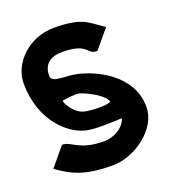

<svg xmlns="http://www.w3.org/2000/svg" viewBox="-115 -675 685 772"><g transform="rotate(-20 228.0 -289.5)"><path d="M7 -58 21 -48C69 -16 117 11 237 11C333 11 444 -71 444 -164C444 -303 301 -367 228 -383C180 -394 119 -382 119 -415C119 -463 149 -488 202 -487C306 -487 294 -445 328 -443H336L401 -521L387 -531C342 -561 321 -590 202 -590C96 -590 12 -508 12 -421C12 -261 112 -174 183 -158C222 -149 299 -153 335 -155C325 -117 279 -92 237 -92C135 -92 113 -133 81 -136L73 -137ZM135 -302C150 -305 194 -311 208 -307C239 -299 310 -261 314 -233C300 -223 228 -225 202 -232C167 -240 139 -282 135 -302Z"/></g></svg>

Font: Charger Sport
Style: BlkNrw
Weight: 900
Designer: Jasper
Foundry: Cannot Into Space Fonts
Version: Version 1.1